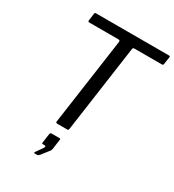

<svg xmlns="http://www.w3.org/2000/svg" viewBox="-228 -871 1125 1239"><g transform="rotate(30 334.5 -251.5)"><path d="M107 -733Q109 -739 110.5 -740.5Q112 -742 119 -742H661Q667 -742 668.5 -739.5Q670 -737 669 -732L661 -678Q660 -673 657.5 -671Q655 -669 648 -669H447Q440 -669 437 -666.5Q434 -664 433 -657L342 -12Q341 -4 338.5 -2Q336 0 331 0H258Q250 0 247.5 -3.5Q245 -7 247 -15L338 -657Q339 -669 327 -669H110Q99 -669 100 -679ZM226 239Q222 239 221.5 236Q221 233 224 229L261 176Q264 169 263 165Q262 161 257 161H243Q238 161 236.5 159Q235 157 236 150L245 85Q247 73 257 73H316Q324 73 323 81L312 159Q310 165 308 169L262 228Q258 233 254 236Q250 239 243 239Z"/></g></svg>

Font: Libre Franklin
Style: Italic
Weight: 400
Italic angle: -8°
Designer: Pablo Impallari, Rodrigo Fuenzalida, Nhung Nguyen
Foundry: Impallari Type
Version: Version 3.000